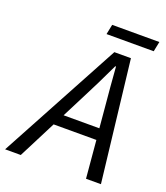

<svg xmlns="http://www.w3.org/2000/svg" viewBox="-194 -881 847 979"><g transform="rotate(20 230.0 -391.5)"><path d="M227 -377C264 -449 297 -515 332 -590H336C341 -515 348 -446 354 -377L364 -265H170ZM-51 0H34L138 -204H370L388 0H469L393 -656H303ZM234 -729H490L501 -783H245Z"/></g></svg>

Font: Source Sans Pro
Style: Italic
Weight: 400
Italic angle: -11°
Designer: Paul D. Hunt
Foundry: Adobe Systems Incorporated
Version: Version 3.006;hotconv 1.0.111;makeotfexe 2.5.65597